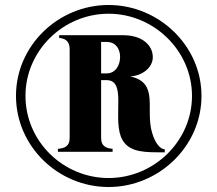

<svg xmlns="http://www.w3.org/2000/svg" viewBox="-20 -736 869 769"><path d="M415 13C616 13 787 -150 787 -352C787 -553 616 -716 415 -716C213 -716 44 -553 44 -352C44 -150 213 13 415 13ZM415 -23C233 -23 82 -170 82 -352C82 -533 233 -681 415 -681C596 -681 749 -533 749 -352C749 -170 596 -23 415 -23ZM589 -205C561 -299 619 -405 501 -430C548 -432 592 -464 592 -507C592 -553 552 -595 473 -595H217V-584C236 -582 259 -576 259 -539V-184C259 -148 236 -142 212 -140V-128H431V-140C408 -142 385 -148 385 -184V-415H407C487 -415 433 -273 464 -189C486 -133 539 -126 610 -126H640V-138C623 -138 602 -160 589 -205ZM407 -442H385V-568H407C443 -568 461 -541 461 -508C461 -475 443 -442 407 -442Z"/></svg>

Font: Sprat Condesed
Style: Bold
Weight: 700
Width: 3
Designer: Ethan Nakache
Foundry: Collletttivo
Version: Version 2.000;Glyphs 3.2 (3217)